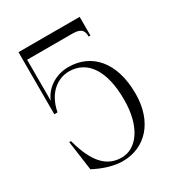

<svg xmlns="http://www.w3.org/2000/svg" viewBox="-171 -811 866 935"><g transform="rotate(-30 262.5 -343.0)"><path d="M406 -595H416V-700H72V-351H90C110 -456 179 -496 237 -496C343 -496 402 -403 402 -243C402 -89 334 -4 252 -4C171 -4 114 -58 77 -197H67L90 -31C146 -2 200 14 248 14C373 14 465 -81 465 -241C465 -418 375 -516 245 -516C185 -516 118 -485 90 -417V-647H341C388 -647 406 -635 406 -595Z"/></g></svg>

Font: Sprat Condensed Light
Style: Regular
Weight: 300
Width: 3
Designer: Ethan Nakache
Foundry: Collletttivo
Version: Version 2.000;Glyphs 3.2 (3217)